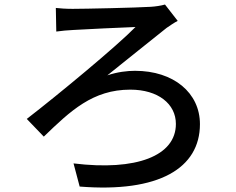

<svg xmlns="http://www.w3.org/2000/svg" viewBox="-20 -776 1040 846"><path d="M226 -741 228 -637C249 -640 280 -643 304 -644C353 -647 519 -655 577 -657C495 -573 238 -360 98 -252L173 -174C291 -288 389 -381 554 -381C677 -381 755 -318 755 -230C755 -89 581 -22 304 -56L331 46C680 74 861 -35 861 -229C861 -367 745 -464 575 -464C541 -464 497 -459 453 -444C537 -511 647 -600 714 -653C726 -661 747 -676 763 -684L707 -756C690 -751 663 -747 644 -746C580 -742 354 -737 300 -737C270 -737 243 -739 226 -741Z"/></svg>

Font: Source Han Sans JP Medium
Style: Regular
Weight: 500
Designer: Ryoko NISHIZUKA 西塚涼子 (kana, bopomofo & ideographs); Paul D. Hunt (Latin, Greek & Cyrillic); Sandoll Communications 산돌커뮤니
Foundry: Adobe
Version: Version 2.002;hotconv 1.0.116;makeotfexe 2.5.65601